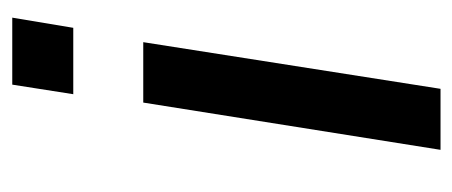

<svg xmlns="http://www.w3.org/2000/svg" viewBox="-238 -518 756 321"><g transform="rotate(-90 140.5 -358.0)"><path d="M143 -614 159 -716H271L254 -614ZM50 0 129 -497H230L152 0Z"/></g></svg>

Font: Nunito Sans 7pt Medium
Style: Italic
Weight: 500
Italic angle: -9°
Designer: Vernon Adams
Foundry: Vernon Adams
Version: Version 3.101;gftools[0.9.27]